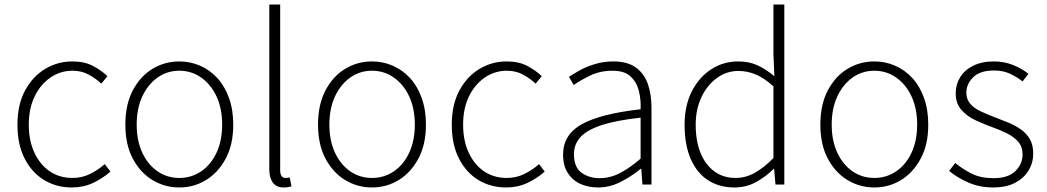

<svg xmlns="http://www.w3.org/2000/svg" viewBox="-20 -814 4618 847"><path d="M297 13Q229 13 175 -19.5Q121 -52 89 -114Q57 -176 57 -264Q57 -353 91 -415.5Q125 -478 180 -510.5Q235 -543 299 -543Q353 -543 390.5 -523Q428 -503 454 -478L427 -445Q401 -469 370 -485.5Q339 -502 300 -502Q246 -502 202 -471.5Q158 -441 132.5 -388Q107 -335 107 -264Q107 -194 131.5 -141Q156 -88 199 -58.5Q242 -29 300 -29Q342 -29 378 -47Q414 -65 442 -90L467 -57Q433 -27 390.5 -7Q348 13 297 13Z M771 13Q707 13 653 -19.5Q599 -52 566 -114Q533 -176 533 -264Q533 -353 566 -415.5Q599 -478 653 -510.5Q707 -543 771 -543Q819 -543 862 -524.5Q905 -506 938 -470.5Q971 -435 990 -382.5Q1009 -330 1009 -264Q1009 -176 975.5 -114Q942 -52 888.5 -19.5Q835 13 771 13ZM771 -29Q825 -29 868 -58.5Q911 -88 935.5 -141Q960 -194 960 -264Q960 -335 935.5 -388Q911 -441 868 -471.5Q825 -502 771 -502Q717 -502 674.5 -471.5Q632 -441 607.5 -388Q583 -335 583 -264Q583 -194 607.5 -141Q632 -88 674.5 -58.5Q717 -29 771 -29Z M1231 13Q1210 13 1196.5 4Q1183 -5 1175.5 -23Q1168 -41 1168 -69V-794H1216V-63Q1216 -46 1222 -37.5Q1228 -29 1238 -29Q1242 -29 1246 -29.5Q1250 -30 1258 -31L1266 8Q1258 10 1251 11.5Q1244 13 1231 13Z M1621 13Q1557 13 1503 -19.5Q1449 -52 1416 -114Q1383 -176 1383 -264Q1383 -353 1416 -415.5Q1449 -478 1503 -510.5Q1557 -543 1621 -543Q1669 -543 1712 -524.5Q1755 -506 1788 -470.5Q1821 -435 1840 -382.5Q1859 -330 1859 -264Q1859 -176 1825.5 -114Q1792 -52 1738.5 -19.5Q1685 13 1621 13ZM1621 -29Q1675 -29 1718 -58.5Q1761 -88 1785.5 -141Q1810 -194 1810 -264Q1810 -335 1785.5 -388Q1761 -441 1718 -471.5Q1675 -502 1621 -502Q1567 -502 1524.5 -471.5Q1482 -441 1457.5 -388Q1433 -335 1433 -264Q1433 -194 1457.5 -141Q1482 -88 1524.5 -58.5Q1567 -29 1621 -29Z M2213 13Q2145 13 2091 -19.5Q2037 -52 2005 -114Q1973 -176 1973 -264Q1973 -353 2007 -415.5Q2041 -478 2096 -510.5Q2151 -543 2215 -543Q2269 -543 2306.5 -523Q2344 -503 2370 -478L2343 -445Q2317 -469 2286 -485.5Q2255 -502 2216 -502Q2162 -502 2118 -471.5Q2074 -441 2048.5 -388Q2023 -335 2023 -264Q2023 -194 2047.5 -141Q2072 -88 2115 -58.5Q2158 -29 2216 -29Q2258 -29 2294 -47Q2330 -65 2358 -90L2383 -57Q2349 -27 2306.5 -7Q2264 13 2213 13Z M2618 13Q2576 13 2541 -2.5Q2506 -18 2485 -50.5Q2464 -83 2464 -132Q2464 -220 2546.5 -266Q2629 -312 2806 -332Q2808 -374 2798.5 -412.5Q2789 -451 2762 -476.5Q2735 -502 2682 -502Q2627 -502 2583 -480.5Q2539 -459 2511 -439L2490 -475Q2509 -488 2538 -504Q2567 -520 2605 -531.5Q2643 -543 2686 -543Q2749 -543 2786 -515.5Q2823 -488 2838.5 -442Q2854 -396 2854 -340V0H2814L2809 -69H2806Q2766 -36 2718 -11.5Q2670 13 2618 13ZM2625 -28Q2671 -28 2714 -50Q2757 -72 2806 -114V-295Q2697 -283 2632.5 -261.5Q2568 -240 2540 -208.5Q2512 -177 2512 -134Q2512 -76 2545.5 -52Q2579 -28 2625 -28Z M3219 13Q3153 13 3103.5 -19Q3054 -51 3027 -113Q3000 -175 3000 -264Q3000 -349 3032.5 -412Q3065 -475 3118.5 -509Q3172 -543 3236 -543Q3284 -543 3320.5 -526.5Q3357 -510 3396 -478L3392 -576V-794H3440V0H3401L3395 -69H3393Q3360 -36 3316.5 -11.5Q3273 13 3219 13ZM3225 -29Q3270 -29 3310.5 -52Q3351 -75 3392 -117V-433Q3351 -470 3314 -485.5Q3277 -501 3237 -501Q3185 -501 3142 -469.5Q3099 -438 3074 -384.5Q3049 -331 3049 -264Q3049 -193 3070 -140.5Q3091 -88 3130.5 -58.5Q3170 -29 3225 -29Z M3837 13Q3773 13 3719 -19.5Q3665 -52 3632 -114Q3599 -176 3599 -264Q3599 -353 3632 -415.5Q3665 -478 3719 -510.5Q3773 -543 3837 -543Q3885 -543 3928 -524.5Q3971 -506 4004 -470.5Q4037 -435 4056 -382.5Q4075 -330 4075 -264Q4075 -176 4041.5 -114Q4008 -52 3954.5 -19.5Q3901 13 3837 13ZM3837 -29Q3891 -29 3934 -58.5Q3977 -88 4001.5 -141Q4026 -194 4026 -264Q4026 -335 4001.5 -388Q3977 -441 3934 -471.5Q3891 -502 3837 -502Q3783 -502 3740.5 -471.5Q3698 -441 3673.5 -388Q3649 -335 3649 -264Q3649 -194 3673.5 -141Q3698 -88 3740.5 -58.5Q3783 -29 3837 -29Z M4361 13Q4302 13 4252.5 -8.5Q4203 -30 4167 -60L4194 -95Q4228 -67 4267.5 -47.5Q4307 -28 4363 -28Q4427 -28 4459 -59Q4491 -90 4491 -133Q4491 -167 4471.5 -189Q4452 -211 4421.5 -226Q4391 -241 4360 -252Q4321 -266 4283.5 -283.5Q4246 -301 4221 -329.5Q4196 -358 4196 -403Q4196 -441 4215.5 -473Q4235 -505 4273 -524Q4311 -543 4366 -543Q4409 -543 4448.5 -527.5Q4488 -512 4517 -488L4491 -455Q4465 -475 4435 -489Q4405 -503 4365 -503Q4303 -503 4273 -473Q4243 -443 4243 -405Q4243 -376 4260.5 -356Q4278 -336 4306 -323Q4334 -310 4365 -298Q4397 -286 4427.5 -273.5Q4458 -261 4483 -243.5Q4508 -226 4523 -200.5Q4538 -175 4538 -136Q4538 -96 4517.5 -62Q4497 -28 4458 -7.5Q4419 13 4361 13Z"/></svg>

Font: Noto Sans TC Thin ExtraLight
Style: Regular
Weight: 250
Version: Version 2.004-H2;hotconv 1.0.118;makeotfexe 2.5.65603